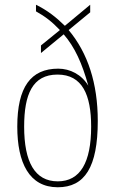

<svg xmlns="http://www.w3.org/2000/svg" viewBox="-20 -781 486 811"><path d="M224 10C338 10 393 -75 393 -270C393 -429 351 -557 270 -654L361 -729V-761L254 -672C216 -709 182 -736 132 -761V-733C170 -712 200 -689 233 -654L153 -589V-557L249 -636C296 -582 327 -513 353 -419C325 -466 276 -491 226 -491C110 -491 53 -413 53 -246C53 -94 103 10 224 10ZM224 -15C127 -15 82 -97 82 -246C82 -382 117 -466 223 -466C328 -466 365 -380 365 -246C365 -95 319 -15 224 -15Z"/></svg>

Font: Noto Serif Georgian Condensed Thin
Style: Regular
Weight: 100
Width: 3
Designer: Monotype Design Team, Akaki Razmadze
Foundry: Google LLC
Version: Version 2.003